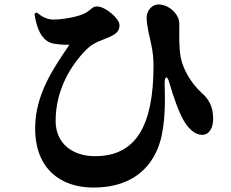

<svg xmlns="http://www.w3.org/2000/svg" viewBox="-20 -781 1040 863"><path d="M204 -590C224 -581 271 -579 292 -580C221 -475 138 -357 138 -204C138 -20 255 62 399 62C614 62 686 -73 707 -173C727 -270 720 -368 720 -406C720 -440 732 -442 741 -410C758 -349 785 -273 807 -237C827 -204 855 -175 888 -175C921 -175 938 -206 938 -247C938 -307 915 -338 886 -364C840 -406 802 -469 792 -525C784 -572 786 -615 786 -674C786 -717 741 -759 695 -761C665 -762 639 -736 639 -700C639 -668 653 -613 659 -585C668 -545 670 -511 670 -486C670 -214 590 -79 407 -79C304 -79 230 -138 230 -237C230 -379 300 -490 370 -560C403 -593 446 -602 477 -617C510 -633 517 -647 517 -669C517 -697 454 -752 416 -752C397 -752 392 -741 373 -728C337 -703 252 -693 220 -693C192 -693 168 -706 145 -725L135 -719C145 -651 166 -607 204 -590Z"/></svg>

Font: Noto Serif CJK JP Black
Style: Regular
Weight: 900
Designer: Ryoko NISHIZUKA 西塚涼子 (kana & ideographs); Frank Grießhammer (Latin, Greek & Cyrillic); Wenlong ZHANG 张文龙 (bopomofo); San
Foundry: Adobe Systems Incorporated
Version: Version 1.001;PS 1.001;hotconv 16.6.54;makeotf.lib2.5.65590